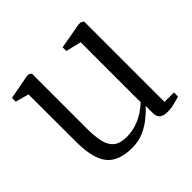

<svg xmlns="http://www.w3.org/2000/svg" viewBox="-138 -671 826 826"><g transform="rotate(-45 274.5 -258.5)"><path d="M443 8.5Q421 8.5 408.2 -0.8Q395.5 -10 395.5 -33V-76.5Q379 -58 354.2 -37.8Q329.5 -17.5 298 -3.5Q266.5 10.5 228.5 10.5Q144.5 10.5 109.5 -34.2Q74.5 -79 74.5 -179.5L74 -468L13 -485V-507.5L123.5 -528.5H136L147.5 -520.5V-186Q147.5 -138.5 155 -106Q162.5 -73.5 183.2 -56.5Q204 -39.5 243 -39.5Q275.5 -39.5 303.2 -49Q331 -58.5 353.2 -73Q375.5 -87.5 391.5 -103V-468L321 -485V-507.5L439.5 -528.5H451.5L465 -520.5V-31.5H522.5L522 -6.5Q506 -2 487 3.2Q468 8.5 443 8.5Z"/></g></svg>

Font: Merriweather 96pt Light
Style: Regular
Weight: 300
Version: Version 2.100